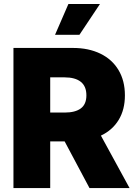

<svg xmlns="http://www.w3.org/2000/svg" viewBox="-20 -949 686 969"><path d="M47.9 -707H348.6Q427.2 -707 486.6 -678.2Q545.9 -649.4 578.1 -595.5Q610.4 -541.5 610.4 -467.8Q610.4 -395.5 578.9 -343.8Q547.4 -292 489.3 -264.6L633.8 0H431.6L306.2 -235.4H233.4V0H47.9ZM305.7 -380.9Q359.9 -380.9 387.9 -401.9Q416 -422.9 416 -467.8Q416 -513.7 387.7 -536.1Q359.4 -558.6 305.7 -558.6H233.4V-380.9ZM325.2 -928.7H484.4L380.9 -773.4H257.8Z"/></svg>

Font: Pretendard GOV Black
Style: Regular
Weight: 900
Designer: Base glyphs from Inter by Rasmus Andersson; Hangeul glyphs from Noto Sans CJK(Source Han Sans) by Jang Soo-young and Kan
Foundry: Kil Hyung-jin
Version: Version 1.309